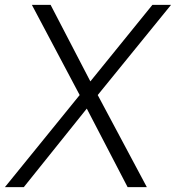

<svg xmlns="http://www.w3.org/2000/svg" viewBox="-50 -770 724 790"><path d="M475.1 0 307.1 -323.2 47.9 0H-29.8L277.8 -378.9L81.1 -750H158.2L321.8 -435.1L577.1 -750H653.8L352.1 -378.9L554.2 0Z"/></svg>

Font: Oakes Grotesk
Style: Light Italic
Weight: 300
Designer: Samuel Oakes
Foundry: Samuel Oakes
Version: Version 1.0 | wf-rip DC20170320